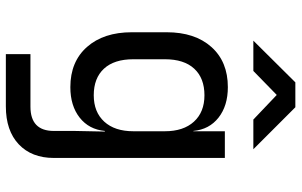

<svg xmlns="http://www.w3.org/2000/svg" viewBox="-202 -622 1005 640"><g transform="rotate(90 300.0 -302.5)"><path d="M161 180V98H336Q417 98 417 20V-50L419 -150H417Q412 -97 372.5 -66Q333 -35 271 -35Q186 -35 137 -90.5Q88 -146 88 -240V-356Q88 -450 137 -505Q186 -560 271 -560Q333 -560 372.5 -529Q412 -498 417 -445H418V-550H507V20Q507 94 461.5 137Q416 180 335 180ZM298 -113Q354 -113 386 -148Q418 -183 418 -245V-350Q418 -412 386 -447Q354 -482 298 -482Q241 -482 209.5 -448Q178 -414 178 -350V-245Q178 -181 209.5 -147Q241 -113 298 -113ZM116 -645 255 -785H338L478 -645H379L297 -723L217 -645Z"/></g></svg>

Font: JetBrainsMono NF
Style: Regular
Weight: 400
Designer: Philipp Nurullin, Konstantin Bulenkov
Foundry: JetBrains
Version: Version 2.251; ttfautohint (v1.8.3);Nerd Fonts 2.2.2